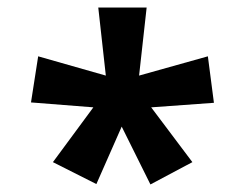

<svg xmlns="http://www.w3.org/2000/svg" viewBox="-20 -765 647 508"><path d="M120 -336 227 -481 62 -494 81 -616 260 -565 240 -745H368L348 -565L530 -616L546 -493L380 -481L489 -336L378 -277L302 -430L235 -278Z"/></svg>

Font: Noto Sans Gurmukhi UI
Style: Bold
Weight: 700
Designer: Jelle Bosma - Monotype Design Team
Foundry: Monotype Imaging Inc.
Version: Version 2.004; ttfautohint (v1.8.4.7-5d5b)